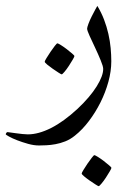

<svg xmlns="http://www.w3.org/2000/svg" viewBox="-90 -242 452 659"><path d="M292 -31.7Q292 2.4 282 38.8Q272 75.2 254.9 109.4Q237.8 143.6 215.3 173.3Q192.9 203.1 167 223.6Q151.4 236.3 134 243.2Q116.7 250 100.3 252.9Q84 255.9 69.1 256.6Q54.2 257.3 43.9 257.3Q26.4 257.3 6.3 251.7Q-13.7 246.1 -30.8 239.5Q-47.9 232.9 -59.1 226.6Q-70.3 220.2 -70.3 219.2Q-70.3 217.3 -68.4 214.4Q-66.4 211.4 -64.5 211.4Q-64 211.4 -55.2 212.6Q-46.4 213.9 -35.4 215.3Q-24.4 216.8 -13.2 218Q-2 219.2 5.4 219.2Q42 219.2 85.4 197.3Q128.9 175.3 176.8 130.9Q219.2 90.8 241.7 54.7Q264.2 18.6 264.2 -5.4Q264.2 -14.2 255.6 -34.9Q247.1 -55.7 236.6 -77.9Q226.1 -100.1 217.5 -118.9Q209 -137.7 209 -143.6Q209 -147.9 213.6 -160.4Q218.3 -172.9 224.9 -186Q231.4 -199.2 237.3 -209.7Q243.2 -220.2 244.1 -221.7Q257.8 -199.2 267.1 -174.8Q276.4 -150.4 282 -125.7Q287.6 -101.1 289.8 -77.1Q292 -53.2 292 -31.7ZM292.5 334Q292.5 336.4 286.6 346.4Q280.8 356.4 273.4 367.7Q266.1 378.9 258.5 387.9Q251 397 248.5 397Q247.1 397 237.8 391.1Q228.5 385.3 218 377.9Q207.5 370.6 199 363.5Q190.4 356.4 190.4 353.5Q190.4 351.1 196.5 341.1Q202.6 331.1 210.2 319.8Q217.8 308.6 224.9 299.6Q231.9 290.5 233.9 290.5Q236.3 290.5 246.1 296.6Q255.9 302.7 266.1 310.5Q276.4 318.4 284.4 325.4Q292.5 332.5 292.5 334ZM165.5 -49.8Q165.5 -47.4 159.7 -37.4Q153.8 -27.3 146.5 -16.1Q139.2 -4.9 131.6 4.2Q124 13.2 121.6 13.2Q120.1 13.2 110.8 7.3Q101.6 1.5 91.1 -5.9Q80.6 -13.2 72 -20.3Q63.5 -27.3 63.5 -30.3Q63.5 -32.7 69.6 -42.7Q75.7 -52.7 83.3 -64Q90.8 -75.2 97.9 -84.2Q105 -93.3 106.9 -93.3Q109.4 -93.3 119.1 -87.2Q128.9 -81.1 139.2 -73.2Q149.4 -65.4 157.5 -58.3Q165.5 -51.3 165.5 -49.8Z"/></svg>

Font: Accordance
Style: Italic
Weight: 400
Italic angle: -11°
Version: Version 1.2 (build January 31, 2020) Miklal Software Solutio